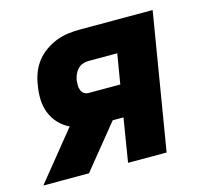

<svg xmlns="http://www.w3.org/2000/svg" viewBox="-85 -614 766 707"><g transform="rotate(-15 298.5 -260.0)"><path d="M-3 0 147 -185Q124 -196 106.5 -214.5Q89 -233 79.5 -257Q70 -281 69 -308Q68 -335 73 -362Q76 -385 84.5 -407.5Q93 -430 107.5 -449Q122 -468 142.5 -482.5Q163 -497 185 -505.5Q207 -514 230 -517Q253 -520 276 -520H553L467 0H320L347 -166H306L171 0ZM247 -286H367L386 -400H275Q265 -400 254 -396Q243 -392 235 -383.5Q227 -375 222.5 -364.5Q218 -354 216 -343Q215 -333 215 -323.5Q215 -314 218.5 -305Q222 -296 229.5 -291Q237 -286 247 -286Z"/></g></svg>

Font: Iosevka Aile Heavy Oblique
Style: Regular
Weight: 900
Italic angle: -9°
Designer: Belleve Invis
Foundry: Belleve Invis
Version: Version 31.1.0; ttfautohint (v1.8.4)